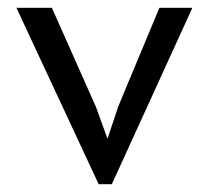

<svg xmlns="http://www.w3.org/2000/svg" viewBox="-20 -467 540 497"><path d="M228.5 -189.9 258.3 -107.9 286.1 -191.4 392.6 -446.8H478L269.5 9.8H235.4L22.5 -446.8H114.3Z"/></svg>

Font: PT Astra Sans
Style: Regular
Weight: 400
Designer: A.Korolkova, I. Chaeva
Foundry: ParaType Ltd
Version: Version 1.001; ttfautohint (v1.6)